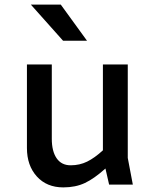

<svg xmlns="http://www.w3.org/2000/svg" viewBox="-20 -802 680 834"><path d="M454 0 438 -70Q389 -26 348.5 -7Q308 12 255 12Q183 12 140 -35.5Q97 -83 97 -159V-522H205V-199Q205 -145 226 -114.5Q247 -84 287 -84Q326 -84 358.5 -100Q391 -116 427 -149V-522H535V-116L557 0ZM114 -782H244L358 -625H254Z"/></svg>

Font: Amiko SemiBold
Style: Regular
Weight: 600
Designer: Pablo Impallari, Rodrigo Fuenzalida, Andres Torresi
Foundry: Impallari Type
Version: Version 1.001; ttfautohint (v1.3)